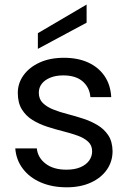

<svg xmlns="http://www.w3.org/2000/svg" viewBox="-20 -809 562 838"><path d="M271.1 8.5Q207.3 8.5 157.9 -12.9Q108.5 -34.3 79.5 -72.9Q50.4 -111.4 46.7 -161.4H140.7Q144.5 -121.5 178.6 -95Q212.8 -68.4 269.8 -68.4Q306 -68.4 330.9 -79.1Q355.9 -89.8 369 -108Q382.1 -126.2 382.1 -148.6Q382.1 -174.8 364.3 -191Q346.6 -207.2 317.7 -217.4Q288.9 -227.7 254.4 -236.3Q219.9 -244.9 185.4 -256.2Q150.9 -267.4 122 -285.2Q93.2 -302.9 75.4 -331.6Q57.7 -360.2 57.7 -403.7Q57.7 -445.7 82.7 -480.5Q107.7 -515.3 152.9 -536.1Q198.1 -556.8 259.1 -556.8Q319.9 -556.8 365.1 -536.1Q410.3 -515.3 436.4 -477Q462.5 -438.7 465.5 -385.2H374.5Q371.5 -426.3 341.5 -453.1Q311.4 -479.9 256.1 -479.9Q222.9 -479.9 198.9 -469.8Q174.8 -459.7 162.1 -443.1Q149.4 -426.4 149.4 -404.4Q149.4 -376.5 166.8 -359.5Q184.2 -342.4 212.3 -331.2Q240.4 -319.9 274.4 -311.2Q308.4 -302.5 342.5 -291.3Q376.6 -280.2 405.5 -263Q434.3 -245.9 452.4 -218.8Q470.6 -191.6 471.3 -149.4Q471.3 -104.6 446.7 -68.8Q422 -33 376.9 -12.3Q331.7 8.5 271.1 8.5ZM145.3 -664.2 358 -789.1V-710L145.3 -595.8Z"/></svg>

Font: Poppins Variable
Style: Regular
Weight: 100
Designer: Jonny Pinhorn
Foundry: Indian Type Foundry
Version: Version 6.000